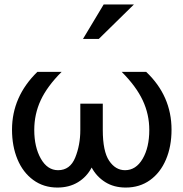

<svg xmlns="http://www.w3.org/2000/svg" viewBox="-20 -832 824 863"><path d="M341 -366V-248Q341 -180 318 -123.5Q295 -67 241 -67Q193 -67 163.5 -119Q134 -171 134 -248Q134 -319 163 -381.5Q192 -444 257 -509H148Q34 -398 34 -249Q34 -175 58.5 -116Q83 -57 129.5 -23Q176 11 238 11Q291 11 330.5 -13Q370 -37 392 -79Q414 -38 453 -13.5Q492 11 545 11Q608 11 654.5 -22.5Q701 -56 726 -115Q751 -174 751 -249Q751 -401 637 -509H527Q592 -444 621.5 -381Q651 -318 651 -248Q651 -169 621 -118Q591 -67 542 -67Q499 -67 470.5 -109.5Q442 -152 442 -248V-366ZM353 -657H424L582 -812H446Z"/></svg>

Font: Geom
Style: Regular
Weight: 400
Version: Version 1.102